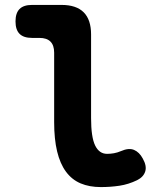

<svg xmlns="http://www.w3.org/2000/svg" viewBox="-20 -750 640 780"><path d="M350 -270Q350 -193 366.5 -159Q383 -125 415 -125Q429 -125 443 -127.5Q457 -130 471 -136Q503 -150 524.5 -141Q546 -132 560 -106Q577 -76 570 -53.5Q563 -31 537 -18Q502 -1 465.5 4.5Q429 10 390 10Q343 10 307.5 -5Q272 -20 248 -52.5Q224 -85 212 -135Q200 -185 200 -254V-536Q200 -566 185 -581Q170 -596 140 -596H110Q76 -596 59.5 -612.5Q43 -629 43 -663Q43 -697 59.5 -713.5Q76 -730 110 -730H230Q290 -730 320 -700Q350 -670 350 -610Z"/></svg>

Font: Maple Mono ExtraBold
Style: Regular
Weight: 800
Monospace: yes
Designer: subframe7536
Version: Version 7.000